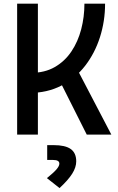

<svg xmlns="http://www.w3.org/2000/svg" viewBox="-20 -713 626 1017"><path d="M134.8 -220.7 143.6 -327.1Q216.8 -327.1 270.3 -357.9Q323.7 -388.7 358.4 -440.7Q393.1 -492.7 410.2 -558.1Q427.2 -623.5 427.2 -693.4H536.6Q536.6 -601.1 509.5 -516.1Q482.4 -431.2 430.9 -364.5Q379.4 -297.9 304.7 -259.3Q230 -220.7 134.8 -220.7ZM70.8 0V-693.4H180.7V0ZM439.5 0 274.4 -328.6 372.1 -378.4 569.8 0ZM295.4 283.2 228.5 230.5Q263.7 202.1 279.1 184.3Q294.4 166.5 294.4 153.8Q294.4 134.3 261.7 134.3H230V55.7H263.7Q325.7 55.7 354.7 76.4Q383.8 97.2 383.8 141.6Q383.8 173.3 362.3 207.3Q340.8 241.2 295.4 283.2Z"/></svg>

Font: Cascadia Code Medium
Style: Regular
Weight: 500
Monospace: yes
Designer: Aaron Bell
Foundry: Saja Typeworks
Version: Version 2407.024